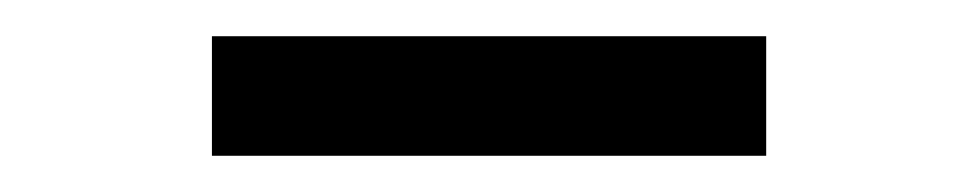

<svg xmlns="http://www.w3.org/2000/svg" viewBox="-20 -670 540 106"><path d="M97 -584V-650H403V-584Z"/></svg>

Font: Spectral ExtraBold
Style: Regular
Weight: 800
Designer: Jean-Baptiste Levee
Foundry: Production Type
Version: Version 2.001